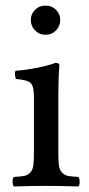

<svg xmlns="http://www.w3.org/2000/svg" viewBox="-20 -669 320 691"><path d="M189.9 -320.8V-122.1Q189.9 -89.8 192.1 -73.5Q194.3 -57.1 203.6 -47.6Q212.9 -38.1 224.6 -35.9Q236.3 -33.7 262.2 -32.2Q266.6 -26.9 266.6 -14.6Q266.6 -2.4 262.2 2Q191.9 0 146 0Q98.1 0 29.8 2Q25.4 -2.4 25.4 -14.9Q25.4 -27.3 29.8 -32.2Q55.7 -33.7 67.4 -35.9Q79.1 -38.1 88.4 -47.6Q97.7 -57.1 99.9 -73.5Q102.1 -89.8 102.1 -122.1V-320.8Q102.1 -358.4 90.6 -369.9Q79.1 -381.3 37.1 -384.8Q31.7 -401.4 35.2 -414.1Q73.7 -417 115.7 -425.5Q157.7 -434.1 180.2 -442.9Q193.8 -442.9 193.8 -434.1Q189.9 -389.6 189.9 -320.8ZM90.8 -597.2Q90.8 -618.2 106 -633.5Q121.1 -648.9 144 -648.9Q166.5 -648.9 181.6 -633.8Q196.8 -618.7 196.8 -597.2Q196.8 -575.2 181.6 -559.6Q166.5 -543.9 144 -543.9Q121.1 -543.9 106 -559.6Q90.8 -575.2 90.8 -597.2Z"/></svg>

Font: Common Serif News
Style: Regular
Weight: 450
Designer: Philipp H. Poll, Khaled Hosny
Foundry: Stefan Peev, Context Ltd.
Version: Version 1.026